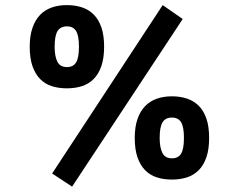

<svg xmlns="http://www.w3.org/2000/svg" viewBox="-20 -693 873 741"><path d="M607.9 -673.3 685.1 -619.6 258.3 27.3 181.2 -23.4ZM500 -160.6Q500 -202.6 510.5 -233.2Q521 -263.7 539.8 -283.2Q558.6 -302.7 585 -312Q611.3 -321.3 643.6 -321.3Q675.3 -321.3 701.7 -312.5Q728 -303.7 747.1 -284.7Q766.1 -265.6 776.6 -235.1Q787.1 -204.6 787.1 -160.6Q787.1 -116.7 776.6 -86.2Q766.1 -55.7 747.1 -36.4Q728 -17.1 701.7 -8.5Q675.3 0 643.6 0Q611.3 0 585 -8.5Q558.6 -17.1 539.8 -36.4Q521 -55.7 510.5 -86.2Q500 -116.7 500 -160.6ZM596.2 -160.6Q596.2 -123.5 606.7 -102.8Q617.2 -82 643.6 -82Q668 -82 679 -100.1Q689.9 -118.2 689.9 -160.6Q689.9 -203.1 679 -221.2Q668 -239.3 643.6 -239.3Q618.7 -239.3 607.4 -221.2Q596.2 -203.1 596.2 -160.6ZM94.7 -512.7Q94.7 -554.7 105.2 -585.2Q115.7 -615.7 134.5 -635.3Q153.3 -654.8 179.7 -664.1Q206.1 -673.3 238.3 -673.3Q270 -673.3 296.4 -664.6Q322.8 -655.8 341.8 -636.7Q360.8 -617.7 371.3 -587.2Q381.8 -556.6 381.8 -512.7Q381.8 -468.8 371.3 -438.2Q360.8 -407.7 341.8 -388.4Q322.8 -369.1 296.4 -360.6Q270 -352.1 238.3 -352.1Q206.1 -352.1 179.7 -360.6Q153.3 -369.1 134.5 -388.4Q115.7 -407.7 105.2 -438.2Q94.7 -468.8 94.7 -512.7ZM190.9 -512.7Q190.9 -475.6 201.4 -454.8Q211.9 -434.1 238.3 -434.1Q262.7 -434.1 273.7 -452.1Q284.7 -470.2 284.7 -512.7Q284.7 -555.2 273.7 -573.2Q262.7 -591.3 238.3 -591.3Q213.4 -591.3 202.1 -573.2Q190.9 -555.2 190.9 -512.7Z"/></svg>

Font: PT Astra Sans
Style: Bold Italic
Weight: 700
Italic angle: -16°
Designer: A.Korolkova, I. Chaeva
Foundry: ParaType Ltd
Version: Version 1.002W